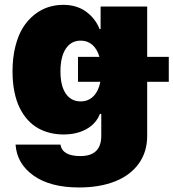

<svg xmlns="http://www.w3.org/2000/svg" viewBox="-20 -573 730 808"><path d="M312.5 215.9Q192.1 215.9 121.6 166.2Q51.1 116.5 45.5 35.5H234.4Q242.2 83.8 318.2 83.8Q406.2 83.8 406.2 -1.4V-93.8H400.6Q384.6 -52.6 343.9 -29.8Q303.3 -7.1 247.2 -7.1Q217.7 -7.1 190.9 -13.7Q164.1 -20.2 139.9 -33.7Q115.8 -47.2 96.2 -69.1Q76.7 -90.9 62.5 -119.7Q48.3 -148.4 40.5 -187.5Q32.7 -226.6 32.7 -272.7Q32.7 -330.3 44.6 -377.5Q56.5 -424.7 76.5 -456.7Q96.6 -488.6 124.1 -510.7Q151.6 -532.7 182.2 -542.6Q212.7 -552.6 245.7 -552.6Q303.3 -552.6 342.5 -523.8Q381.7 -495 399.1 -450.3H403.4V-545.5H599.4V-333.8H690.3V-228.7H599.4V-1.4Q599.4 66.8 563.6 116.1Q527.7 165.5 463.2 190.7Q398.8 215.9 312.5 215.9ZM319.6 -146.3Q351.6 -146.3 373 -167.8Q394.5 -189.3 402.3 -228.7H308.2V-333.8H398.4Q388.8 -366.8 368.6 -384.4Q348.4 -402 319.6 -402Q279.1 -402 256.7 -367.7Q234.4 -333.5 234.4 -272.7Q234.4 -212 256.7 -179.2Q279.1 -146.3 319.6 -146.3Z"/></svg>

Font: Karasuma Gothic
Style: Black
Weight: 900
Designer: Rasmus Andersson / Ryoko Nishizuka
Foundry: Genbu
Version: Version 1.00